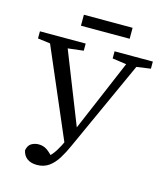

<svg xmlns="http://www.w3.org/2000/svg" viewBox="-126 -918 922 1066"><g transform="rotate(15 335.0 -385.5)"><path d="M102 -11Q108 -41 127 -51.5Q146 -62 168 -62Q194 -62 214.5 -48.5Q235 -35 267 1L234 21L232 -9Q256 -29 274 -58Q292 -87 308 -122.5Q324 -158 342 -199H343L431 -406L543 -670H603L345 -102Q326 -59 304.5 -24.5Q283 10 254.5 30.5Q226 51 186 51Q151 51 129.5 35Q108 19 102 -11ZM11 -629V-670H274V-629L148 -614H126ZM440 -629V-670H660V-629L560 -615H539ZM308 -95 61 -670H164L353 -192ZM223 -759V-822H503V-759Z"/></g></svg>

Font: Source Serif 4 Variable
Style: Regular
Weight: 400
Designer: Frank Grießhammer
Foundry: Adobe
Version: Version 4.005;hotconv 1.1.0;makeotfexe 2.6.0